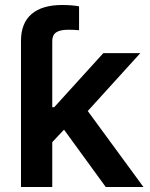

<svg xmlns="http://www.w3.org/2000/svg" viewBox="-20 -753 602 773"><path d="M64.5 -423.3V-588.4Q64.5 -659.7 106.9 -696.3Q149.4 -732.9 230.5 -732.9Q251 -732.9 268.3 -731.4Q285.6 -730 298.3 -727.5V-631.3Q288.6 -632.3 277.3 -632.8Q266.1 -633.3 256.3 -633.3Q221.7 -633.3 206.1 -622.6Q190.4 -611.8 190.4 -587.4V-423.3ZM179.7 -169.4V-321.3H198.2L396 -539.1H544.9L303.7 -273.4H277.8ZM64.5 0V-539.1H190.4V0ZM405.8 0 227.1 -245.6 312.5 -334.5 557.6 0Z"/></svg>

Font: Inter 18pt SemiBold
Style: Regular
Weight: 600
Designer: Rasmus Andersson
Foundry: rsms
Version: Version 4.001;git-66647c0bb